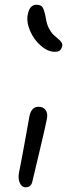

<svg xmlns="http://www.w3.org/2000/svg" viewBox="-20 -793 316 815"><path d="M211.9 -573.2Q183.1 -573.2 153.6 -598.6Q124 -624 107.7 -662.1Q91.3 -700.2 98.1 -732.9Q106.4 -772.9 134.8 -772.9Q153.3 -772.9 160.6 -762.2Q168 -751.5 174.8 -714.8Q178.2 -690.9 187.5 -673.1Q196.8 -655.3 206.8 -645.8Q216.8 -636.2 226.1 -628.7Q235.4 -621.1 240.5 -614Q245.6 -606.9 244.1 -598.1Q241.2 -584.5 234.1 -578.9Q227.1 -573.2 211.9 -573.2ZM88.9 2Q71.8 2 63.7 -17.3Q55.7 -36.6 61 -62Q75.7 -135.7 87.9 -204.8Q100.1 -273.9 105 -299.8Q113.3 -339.8 144 -339.8Q163.1 -339.8 173.3 -326.4Q183.6 -313 179.2 -289.1Q174.3 -261.7 148.2 -152.6Q122.1 -43.5 118.2 -25.9Q113.3 2 88.9 2Z"/></svg>

Font: Shantell Sans Irregular Bouncy
Style: Italic
Weight: 300
Italic angle: -11.31°
Designer: Stephen Nixon, Anya Danilova, Shantell Martin
Foundry: Arrow Type
Version: Version 1.006;[9816181b4]